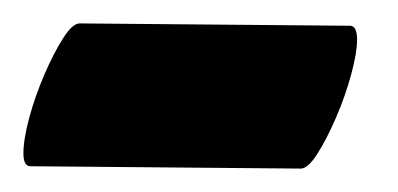

<svg xmlns="http://www.w3.org/2000/svg" viewBox="-20 -680 340 164"><path d="M48 -660 279 -658Q285 -658 285 -646Q285 -635 280 -616.5Q275 -598 267 -579.5Q259 -561 251 -548.5Q243 -536 237 -536L6 -538Q0 -538 0 -549Q0 -561 5 -579.5Q10 -598 18 -616.5Q26 -635 34 -647.5Q42 -660 48 -660Z"/></svg>

Font: Ga Maamli
Style: Regular
Weight: 400
Designer: Afotey Clement Nii Odai, Ama Asantewa Diaka, David Abbey-Thompson
Foundry: Sorkin Type Co.
Version: Version 1.000; ttfautohint (v1.8.4.7-5d5b)